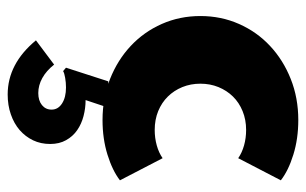

<svg xmlns="http://www.w3.org/2000/svg" viewBox="-164 -356 774 485"><g transform="rotate(90 222.5 -113.0)"><path d="M282.7 14.5Q226.8 14.5 178.9 -4.5Q130.9 -23.6 95.5 -56.8Q60 -90 40 -135.2Q20 -180.5 20 -232.7Q20 -285 40 -330.2Q60 -375.5 95.5 -408.6Q130.9 -441.8 178.9 -460.9Q226.8 -480 282.7 -480Q330 -480 370.2 -467.5Q410.5 -455 435 -435.9L379.1 -328.2Q365.5 -337.7 346.8 -343Q328.2 -348.2 307.7 -348.2Q281.8 -348.2 260.2 -339.3Q238.6 -330.5 223.4 -315Q208.2 -299.5 199.5 -278.4Q190.9 -257.3 190.9 -232.7Q190.9 -208.2 199.5 -187Q208.2 -165.9 223.4 -150.5Q238.6 -135 260.2 -126.1Q281.8 -117.3 307.7 -117.3Q328.2 -117.3 346.8 -122.5Q365.5 -127.7 379.1 -137.3L435 -29.5Q410.5 -10.5 370.2 2Q330 14.5 282.7 14.5ZM251.4 0 232.3 57.3Q252.7 57.3 272.7 62.5Q292.7 67.7 308.4 78.6Q324.1 89.5 333.6 106.6Q343.2 123.6 343.2 146.8Q343.2 170.5 333.9 190Q324.5 209.5 308 223.9Q291.4 238.2 268.4 246.1Q245.5 254.1 218.2 254.1Q140.5 254.1 81.4 182.7L142.7 136.8Q158.2 156.4 176.6 166.6Q195 176.8 214.5 176.8Q233.6 176.8 245 167.5Q256.4 158.2 256.4 143.2Q256.4 126.8 240.9 116.8Q225.5 106.8 200.5 106.8Q188.2 106.8 176.1 108.9Q164.1 110.9 159.1 114.1L150.5 106.8L185 0Z"/></g></svg>

Font: Spartan ExtBd
Style: Regular
Weight: 800
Designer: Matt Bailey, Mirko Velimirovic
Foundry: Matt Bailey
Version: Version 1.005